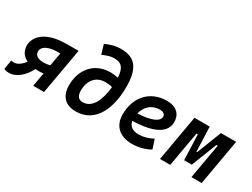

<svg xmlns="http://www.w3.org/2000/svg" viewBox="-58 -1305 2461 1878"><g transform="rotate(30 1172.0 -366.0)"><path d="M318.4 -150.9C334.5 -151.4 350.1 -152.3 365.2 -155.3L337.9 0H460.4L551.8 -517.6H420.9C165 -517.6 86.9 -400.4 86.9 -313C86.9 -251 115.7 -204.1 172.4 -177.2C143.1 -133.3 98.6 -102.5 61.5 -102.5C54.2 -102.5 40 -103 28.8 -106.9L11.2 -2C27.8 5.4 43 9.8 67.9 9.8C154.8 9.8 231 -64.9 275.4 -152.3C289.1 -151.4 303.2 -150.9 318.4 -150.9ZM383.3 -257.8C356.4 -249.5 330.6 -248 310.5 -247.6C252.4 -246.6 210 -269.5 210 -315.9C210 -344.2 231 -406.7 394.5 -406.7H409.7Z M822.3 9.8C1045.9 9.8 1133.3 -208.5 1133.3 -443.4C1133.3 -651.4 1065.4 -742.2 905.3 -742.2C831.5 -742.2 782.2 -722.7 731.4 -700.7L763.2 -594.7C808.6 -615.7 847.7 -629.9 893.6 -629.9C979 -629.9 1010.3 -581.5 1015.1 -481.9C986.8 -488.8 957.5 -492.2 928.2 -492.2C751.5 -492.2 640.1 -363.3 638.7 -184.1C637.7 -51.3 710 9.8 822.3 9.8ZM1012.2 -373.5C998.5 -228 945.3 -102.5 837.4 -102.5C788.1 -102.5 764.2 -131.8 764.6 -196.3C764.6 -300.8 823.2 -384.3 932.1 -384.3C957 -384.3 983.9 -383.3 1012.2 -373.5Z M1467.8 -102.5C1400.4 -102.5 1357.9 -133.8 1349.1 -187.5C1582 -193.4 1710.4 -257.8 1710.4 -381.8C1710.4 -473.1 1649.9 -527.3 1547.4 -527.3C1359.9 -527.3 1235.4 -395 1235.4 -195.8C1235.4 -66.4 1317.9 9.8 1457.5 9.8C1522.5 9.8 1597.7 -6.8 1660.2 -43L1626.5 -146C1575.2 -118.7 1516.6 -102.5 1467.8 -102.5ZM1355.5 -274.9C1377 -362.8 1440.9 -417.5 1527.8 -417.5C1567.9 -417.5 1590.3 -400.9 1590.3 -373C1590.3 -316.9 1503.9 -281.2 1355.5 -274.9Z M1770 0H1885.7L1955.1 -394.5H1970.2L1980.5 -107.4H2067.4L2179.7 -394.5H2194.3L2125 0H2240.7L2331.5 -517.6H2159.7L2051.3 -239.3H2043.5L2032.7 -517.6H1860.8Z"/></g></svg>

Font: Cascadia Code SemiBold
Style: Italic
Weight: 600
Italic angle: -10°
Monospace: yes
Designer: Aaron Bell
Foundry: Saja Typeworks
Version: Version 2404.023